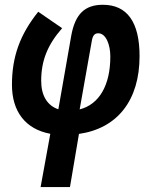

<svg xmlns="http://www.w3.org/2000/svg" viewBox="-20 -547 626 792"><path d="M268.6 224.6 305.7 5.4C463.9 -17.1 555.7 -132.8 555.7 -315.4C555.7 -456.1 504.4 -527.3 404.3 -527.3C329.1 -527.3 290 -488.3 273.9 -399.9L220.7 -96.2C175.3 -111.3 149.9 -152.3 149.9 -213.4C149.9 -296.9 176.3 -362.3 236.3 -430.7L137.7 -498.5C62 -403.8 29.3 -312.5 29.3 -197.3C29.3 -86.9 85 -14.2 187.5 4.9L147.5 224.6ZM308.6 -95.7 358.9 -379.4C362.8 -400.9 370.6 -409.7 385.3 -409.7C417 -409.7 435.1 -362.8 435.1 -314C435.1 -194.3 388.7 -116.2 308.6 -95.7Z"/></svg>

Font: Cascadia Mono SemiBold
Style: Italic
Weight: 600
Italic angle: -10°
Monospace: yes
Designer: Aaron Bell
Foundry: Saja Typeworks
Version: Version 2404.023